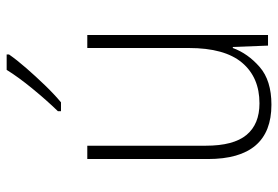

<svg xmlns="http://www.w3.org/2000/svg" viewBox="-146 -658 815 562"><g transform="rotate(-90 261.0 -377.5)"><path d="M439 -529V0H408L404 -103H401Q385 -59 345.5 -24.5Q306 10 235 10Q76 10 76 -176V-529H115V-182Q115 -101 146.5 -63Q178 -25 239 -25Q315 -25 358 -76Q401 -127 401 -232V-529ZM382 -758Q366 -735 342 -707.5Q318 -680 292 -653Q266 -626 242 -606H216V-615Q248 -648 282 -689.5Q316 -731 337 -765H382Z"/></g></svg>

Font: Noto Sans Tamil SemiCondensed ExtraLight
Style: Regular
Weight: 200
Width: 4
Designer: Jelle Bosma - Monotype Design Team
Foundry: Monotype Imaging Inc.
Version: Version 2.004; ttfautohint (v1.8.4.7-5d5b)